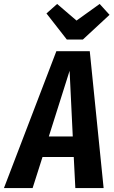

<svg xmlns="http://www.w3.org/2000/svg" viewBox="-63 -951 576 971"><path d="M310 -157H152L102 0H-43L222 -692H391L461 0H318ZM305 -261 289 -593 184 -261ZM491 -876 356 -751H275L172 -883L226 -931L324 -847L441 -931Z"/></svg>

Font: Fira Sans Compressed SemiBold
Style: Italic
Weight: 600
Width: 1
Italic angle: -8°
Designer: bBox Type GmbH & Carrois Corporate GbR & Edenspiekermann AG
Foundry: bBox Type GmbH & Carrois Corporate GbR & Edenspiekermann AG
Version: Version 4.301